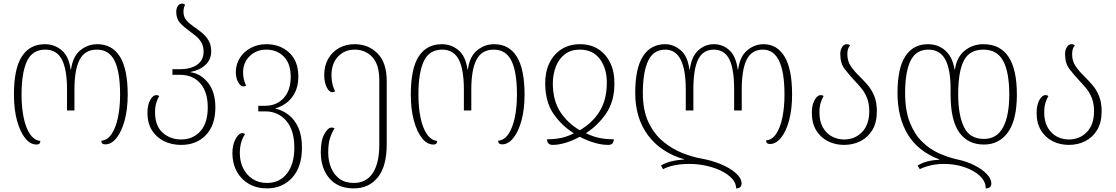

<svg xmlns="http://www.w3.org/2000/svg" viewBox="-20 -790 6159 1060"><path d="M182 8Q147 8 119 -27Q91 -62 74 -124Q57 -186 57 -268Q57 -412 101 -479Q145 -546 228 -546Q280 -546 320 -513Q360 -480 370 -406H372Q382 -479 423.5 -512.5Q465 -546 517 -546Q599 -546 642 -477.5Q685 -409 685 -268Q685 -186 668 -124.5Q651 -63 623 -28Q595 7 561 7Q540 7 539 -13Q573 -16 596 -50Q619 -84 631 -140.5Q643 -197 643 -268Q643 -393 612.5 -454.5Q582 -516 515 -516Q449 -516 420 -461Q391 -406 391 -296V-180H350V-296Q350 -407 321.5 -461.5Q293 -516 230 -516Q159 -516 129 -452.5Q99 -389 99 -268Q99 -196 111 -139Q123 -82 146.5 -48.5Q170 -15 203 -12Q202 8 182 8Z M980 10Q928 10 886 -10.5Q844 -31 819 -70.5Q794 -110 794 -167Q794 -210 809 -237.5Q824 -265 844 -265Q852 -265 859 -260Q849 -243 842.5 -221.5Q836 -200 836 -170Q836 -95 878 -57.5Q920 -20 980 -20Q1045 -20 1086 -65.5Q1127 -111 1127 -197Q1127 -282 1086 -329.5Q1045 -377 973 -377H932V-408H974Q1033 -408 1068.5 -433Q1104 -458 1104 -504Q1104 -534 1092 -555Q1080 -576 1061.5 -591Q1043 -606 1023 -621Q996 -640 974.5 -663Q953 -686 953 -725Q953 -743 961.5 -756.5Q970 -770 985 -770Q996 -770 1002 -763Q993 -749 993 -724Q993 -696 1010 -677Q1027 -658 1051 -642Q1073 -627 1095 -609Q1117 -591 1131.5 -566.5Q1146 -542 1146 -506Q1146 -462 1115 -432.5Q1084 -403 1033 -393V-391Q1089 -383 1129 -332.5Q1169 -282 1169 -197Q1169 -99 1117 -44.5Q1065 10 980 10Z M1454 250Q1397 250 1354 225Q1311 200 1287 156Q1263 112 1263 55Q1263 10 1280.5 -22.5Q1298 -55 1318 -55Q1325 -55 1333 -50Q1304 -8 1304 56Q1304 102 1322.5 139Q1341 176 1374.5 198Q1408 220 1454 220Q1524 220 1564.5 167.5Q1605 115 1605 26Q1605 -72 1560 -123.5Q1515 -175 1446 -175H1406V-206H1444Q1507 -206 1546 -248.5Q1585 -291 1585 -366Q1585 -439 1547 -477.5Q1509 -516 1450 -516Q1396 -516 1359 -480.5Q1322 -445 1322 -390Q1322 -351 1339 -317Q1331 -313 1324 -313Q1308 -313 1295 -336Q1282 -359 1282 -392Q1282 -435 1304 -470Q1326 -505 1364.5 -525.5Q1403 -546 1450 -546Q1526 -546 1576.5 -499.5Q1627 -453 1627 -368Q1627 -299 1593 -254Q1559 -209 1501 -192V-190Q1540 -182 1573.5 -156Q1607 -130 1627 -85.5Q1647 -41 1647 25Q1647 132 1593 191Q1539 250 1454 250Z M1933 250Q1846 250 1798.5 194.5Q1751 139 1751 50Q1751 -15 1771 -50.5Q1791 -86 1811 -86Q1819 -86 1827 -81Q1813 -61 1802.5 -29Q1792 3 1792 52Q1792 98 1808 136.5Q1824 175 1855 197.5Q1886 220 1933 220Q2002 220 2038 165.5Q2074 111 2074 9V-347Q2074 -434 2035.5 -475Q1997 -516 1938 -516Q1883 -516 1846.5 -478Q1810 -440 1810 -374Q1810 -350 1815 -327.5Q1820 -305 1830 -286Q1822 -281 1815 -281Q1797 -281 1783.5 -308.5Q1770 -336 1770 -376Q1770 -427 1792 -465.5Q1814 -504 1852 -525Q1890 -546 1938 -546Q2014 -546 2064.5 -495Q2115 -444 2115 -343V7Q2115 128 2066 189Q2017 250 1933 250Z M2373 8Q2338 8 2310 -27Q2282 -62 2265 -124Q2248 -186 2248 -268Q2248 -412 2292 -479Q2336 -546 2419 -546Q2471 -546 2511 -513Q2551 -480 2561 -406H2563Q2573 -479 2614.5 -512.5Q2656 -546 2708 -546Q2790 -546 2833 -477.5Q2876 -409 2876 -268Q2876 -186 2859 -124.5Q2842 -63 2814 -28Q2786 7 2752 7Q2731 7 2730 -13Q2764 -16 2787 -50Q2810 -84 2822 -140.5Q2834 -197 2834 -268Q2834 -393 2803.5 -454.5Q2773 -516 2706 -516Q2640 -516 2611 -461Q2582 -406 2582 -296V-180H2541V-296Q2541 -407 2512.5 -461.5Q2484 -516 2421 -516Q2350 -516 2320 -452.5Q2290 -389 2290 -268Q2290 -196 2302 -139Q2314 -82 2337.5 -48.5Q2361 -15 2394 -12Q2393 8 2373 8Z M3031 10Q3001 10 3000 -21Q3042 -21 3077.5 -28.5Q3113 -36 3148 -54Q3080 -97 3035.5 -162Q2991 -227 2990 -327Q2989 -391 3012.5 -440.5Q3036 -490 3079.5 -518Q3123 -546 3182 -546Q3241 -546 3283.5 -518.5Q3326 -491 3349.5 -442Q3373 -393 3372 -327Q3372 -232 3327.5 -165.5Q3283 -99 3215 -55Q3252 -36 3289 -28.5Q3326 -21 3369 -21Q3368 -6 3361 2Q3354 10 3337 10Q3302 10 3261 -2Q3220 -14 3181 -35Q3143 -14 3103.5 -2Q3064 10 3031 10ZM3181 -71Q3250 -111 3289.5 -174Q3329 -237 3330 -327Q3332 -409 3293 -462.5Q3254 -516 3181 -516Q3132 -516 3099 -491Q3066 -466 3049 -423Q3032 -380 3032 -327Q3033 -233 3074 -171Q3115 -109 3181 -71Z M4195 -546Q4270 -546 4311.5 -477.5Q4353 -409 4353 -268Q4353 -187 4336.5 -125.5Q4320 -64 4292 -29.5Q4264 5 4231 5Q4210 5 4209 -15Q4242 -17 4265 -51Q4288 -85 4299.5 -141.5Q4311 -198 4311 -268Q4311 -516 4192 -516Q4130 -516 4102.5 -461Q4075 -406 4075 -296V-180H4033V-296Q4033 -411 4006 -463.5Q3979 -516 3921 -516Q3862 -516 3835 -463Q3808 -410 3808 -296V-180H3766V-296Q3766 -516 3653 -516Q3587 -516 3558 -453.5Q3529 -391 3529 -277Q3529 -181 3560 -115.5Q3591 -50 3640.5 -9Q3690 32 3746.5 54.5Q3803 77 3855 86Q3911 96 3961 117Q4011 138 4042.5 166Q4074 194 4074 223Q4074 250 4044 250Q4044 220 4020.5 195Q3997 170 3959 152Q3921 134 3876 124.5Q3831 115 3787 115Q3739 115 3701.5 123Q3664 131 3641 144L3629 124Q3651 110 3683.5 101.5Q3716 93 3756 91V89Q3629 52 3558 -42.5Q3487 -137 3487 -277Q3487 -414 3530 -480Q3573 -546 3652 -546Q3698 -546 3737.5 -513Q3777 -480 3786 -406H3788Q3798 -479 3835.5 -512.5Q3873 -546 3921 -546Q3970 -546 4006.5 -513Q4043 -480 4053 -406H4055Q4065 -479 4105.5 -512.5Q4146 -546 4195 -546Z M4640 10Q4591 10 4550.5 -10.5Q4510 -31 4486 -70.5Q4462 -110 4462 -167Q4462 -210 4477 -237.5Q4492 -265 4512 -265Q4520 -265 4527 -260Q4517 -243 4510.5 -221.5Q4504 -200 4504 -169Q4504 -120 4523 -86.5Q4542 -53 4573 -36.5Q4604 -20 4640 -20Q4700 -20 4739.5 -61Q4779 -102 4779 -176Q4779 -218 4767 -248.5Q4755 -279 4735.5 -302.5Q4716 -326 4695 -348Q4667 -378 4643 -409.5Q4619 -441 4619 -492Q4619 -514 4629 -530Q4639 -546 4655 -546Q4667 -546 4673 -539Q4658 -523 4658 -491Q4658 -453 4677 -425Q4696 -397 4724 -370Q4746 -348 4768.5 -322.5Q4791 -297 4806 -261.5Q4821 -226 4821 -176Q4821 -114 4796.5 -73Q4772 -32 4731 -11Q4690 10 4640 10Z M5412 8Q5323 8 5275.5 -59.5Q5228 -127 5228 -268V-300Q5228 -408 5198.5 -462Q5169 -516 5105 -516Q5037 -516 5007 -454.5Q4977 -393 4977 -277Q4977 -181 5002.5 -115.5Q5028 -50 5070 -8.5Q5112 33 5162 55.5Q5212 78 5260 89Q5315 100 5358.5 122Q5402 144 5427.5 170.5Q5453 197 5453 222Q5453 250 5422 250Q5422 211 5389 180.5Q5356 150 5303.5 132.5Q5251 115 5192 115Q5151 115 5116 123.5Q5081 132 5058 144L5046 124Q5092 95 5166 92V90Q5049 46 4992 -47.5Q4935 -141 4935 -277Q4935 -414 4978.5 -480Q5022 -546 5103 -546Q5160 -546 5199.5 -510.5Q5239 -475 5250 -406H5252Q5262 -475 5306 -510.5Q5350 -546 5409 -546Q5594 -546 5594 -268Q5594 -128 5545 -60Q5496 8 5412 8ZM5409 -516Q5333 -516 5301.5 -456Q5270 -396 5270 -268Q5270 -156 5301.5 -89.5Q5333 -23 5412 -23Q5483 -23 5517.5 -86.5Q5552 -150 5552 -268Q5552 -391 5518.5 -453.5Q5485 -516 5409 -516Z M5881 10Q5832 10 5791.5 -10.5Q5751 -31 5727 -70.5Q5703 -110 5703 -167Q5703 -210 5718 -237.5Q5733 -265 5753 -265Q5761 -265 5768 -260Q5758 -243 5751.5 -221.5Q5745 -200 5745 -169Q5745 -120 5764 -86.5Q5783 -53 5814 -36.5Q5845 -20 5881 -20Q5941 -20 5980.5 -61Q6020 -102 6020 -176Q6020 -218 6008 -248.5Q5996 -279 5976.5 -302.5Q5957 -326 5936 -348Q5908 -378 5884 -409.5Q5860 -441 5860 -492Q5860 -514 5870 -530Q5880 -546 5896 -546Q5908 -546 5914 -539Q5899 -523 5899 -491Q5899 -453 5918 -425Q5937 -397 5965 -370Q5987 -348 6009.5 -322.5Q6032 -297 6047 -261.5Q6062 -226 6062 -176Q6062 -114 6037.5 -73Q6013 -32 5972 -11Q5931 10 5881 10Z"/></svg>

Font: Noto Serif Georgian SemiCondensed ExtraLight
Style: Regular
Weight: 200
Width: 4
Designer: Monotype Design Team, Akaki Razmadze
Foundry: Google LLC
Version: Version 2.003; ttfautohint (v1.8.4.7-5d5b)